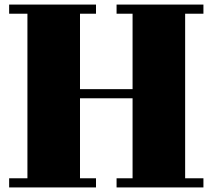

<svg xmlns="http://www.w3.org/2000/svg" viewBox="-20 -820 930 840"><path d="M870 -800H490V-760H560V-430H330V-760H400V-800H20V-760H100V-40H20V0H400V-40H330V-390H560V-40H490V0H870V-40H790V-760H870Z"/></svg>

Font: Kumar One
Style: Regular
Weight: 400
Designer: Parimal Parmar
Foundry: Indian Type Foundry
Version: Version 1.000;PS 1.000;hotconv 1.0.88;makeotf.lib2.5.647800